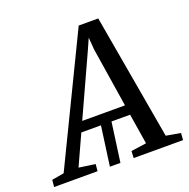

<svg xmlns="http://www.w3.org/2000/svg" viewBox="-198 -875 987 1002"><g transform="rotate(-20 296.0 -374.0)"><path d="M244.5 0 276 -229.5H334.5L303 0ZM-65.5 0 -61.5 -38.5 6 -50.5 343.5 -748H452L573.5 -52.5L653.5 -38.5L651 0H376.5L378.5 -38.5L463.5 -50.5L436.5 -219H165.5L89 -51.5L179.5 -38.5L176 0ZM190.5 -274H428L376.5 -602L371 -670.5L343 -607.5Z"/></g></svg>

Font: Merriweather 24pt
Style: Italic
Weight: 400
Italic angle: -7.8°
Designer: Eben Sorkin
Foundry: Eben Sorkin
Version: Version 2.101